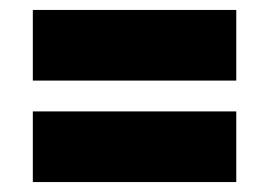

<svg xmlns="http://www.w3.org/2000/svg" viewBox="-20 -515 541 386"><path d="M46 -353V-495H455V-353ZM46 -149V-291H455V-149Z"/></svg>

Font: Bricolage Grotesque 36pt ExtraBold
Style: Regular
Weight: 800
Designer: Mathieu Triay
Foundry: Atelier Triay
Version: Version 1.000;gftools[0.9.30]